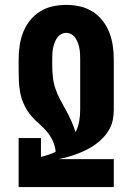

<svg xmlns="http://www.w3.org/2000/svg" viewBox="-20 -763 540 783"><path d="M56 0V-200H147V-123Q163 -127 178 -132Q193 -137 207 -144Q205 -168 194.5 -190Q184 -212 168 -230Q152 -248 134 -263.5Q116 -279 101.5 -298Q87 -317 77 -339Q67 -361 62.5 -384.5Q58 -408 57 -432Q56 -456 56 -480V-520Q56 -548 60 -576Q64 -604 74 -630Q84 -656 101.5 -678.5Q119 -701 143 -716Q167 -731 194.5 -737Q222 -743 250 -743Q278 -743 305.5 -737Q333 -731 357 -716Q381 -701 398.5 -678.5Q416 -656 426 -630Q436 -604 440 -576Q444 -548 444 -520V-316Q444 -295 440 -274.5Q436 -254 426 -236Q416 -218 401.5 -202.5Q387 -187 370.5 -175Q354 -163 335.5 -153.5Q317 -144 297.5 -136.5Q278 -129 258 -123.5Q238 -118 218 -114H444V0ZM288 -224Q299 -245 303 -268.5Q307 -292 307 -316V-520Q307 -531 306.5 -542.5Q306 -554 304 -565Q302 -576 298 -587Q294 -598 288 -607.5Q282 -617 271.5 -623Q261 -629 250 -629Q239 -629 228.5 -623Q218 -617 212 -607.5Q206 -598 202 -587Q198 -576 196 -565Q194 -554 193.5 -542.5Q193 -531 193 -520V-499Q193 -474 195.5 -449.5Q198 -425 206 -401.5Q214 -378 225.5 -356.5Q237 -335 249 -313.5Q261 -292 271 -269.5Q281 -247 288 -224Z"/></svg>

Font: Iosevka Heavy
Style: Regular
Weight: 900
Monospace: yes
Designer: Belleve Invis
Foundry: Belleve Invis
Version: Version 32.5.0; ttfautohint (v1.8.4)